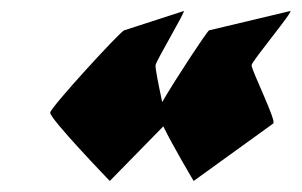

<svg xmlns="http://www.w3.org/2000/svg" viewBox="-20 -514 547 348"><path d="M71 -310C69 -300 179 -186 179 -186L276 -285C294 -248 331 -186 331 -186L475 -290C483 -292 435 -388 436 -396C437 -404 514 -496 506 -494L359 -459C355 -457 297 -369 274 -329C268 -357 261 -391 262 -396C263 -404 318 -496 313 -494L205 -459C197 -456 73 -321 71 -310Z"/></svg>

Font: Ampere
Style: SuCndIta
Weight: 400
Version: Version 1